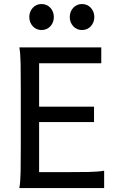

<svg xmlns="http://www.w3.org/2000/svg" viewBox="-20 -953 606 973"><path d="M456.5 -412.6V-334.5H178.2V-80.6H307.1Q379.9 -80.6 429.2 -81.5Q478.5 -82.5 507.8 -87.9V0H78.1Q83.5 -29.3 84.5 -84.7Q85.4 -140.1 85.4 -212.4V-500.5Q85.4 -572.8 84.5 -628.2Q83.5 -683.6 78.1 -712.9H493.2V-632.3H178.2V-412.6ZM333.5 -866.7Q333.5 -880.4 338.1 -892.3Q342.8 -904.3 351.1 -913.3Q359.4 -922.4 370.6 -927.5Q381.8 -932.6 395.5 -932.6Q409.2 -932.6 420.7 -927.5Q432.1 -922.4 440.4 -913.3Q448.7 -904.3 453.4 -892.3Q458 -880.4 458 -866.7Q458 -853 453.4 -841.1Q448.7 -829.1 440.4 -820.1Q432.1 -811 420.7 -805.9Q409.2 -800.8 395.5 -800.8Q381.8 -800.8 370.6 -805.9Q359.4 -811 351.1 -820.1Q342.8 -829.1 338.1 -841.1Q333.5 -853 333.5 -866.7ZM128.4 -866.7Q128.4 -880.4 133.1 -892.3Q137.7 -904.3 146 -913.3Q154.3 -922.4 165.5 -927.5Q176.8 -932.6 190.4 -932.6Q204.1 -932.6 215.6 -927.5Q227.1 -922.4 235.4 -913.3Q243.7 -904.3 248.3 -892.3Q252.9 -880.4 252.9 -866.7Q252.9 -853 248.3 -841.1Q243.7 -829.1 235.4 -820.1Q227.1 -811 215.6 -805.9Q204.1 -800.8 190.4 -800.8Q176.8 -800.8 165.5 -805.9Q154.3 -811 146 -820.1Q137.7 -829.1 133.1 -841.1Q128.4 -853 128.4 -866.7Z"/></svg>

Font: Andika DR AuSIL
Style: Regular
Weight: 400
Designer: Annie Olsen & Victor Gaultney
Foundry: SIL International
Version: Version 0.003